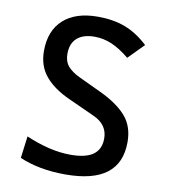

<svg xmlns="http://www.w3.org/2000/svg" viewBox="-81 -772 747 850"><g transform="rotate(10 293.0 -346.5)"><path d="M269 9.8Q210 9.8 158.4 0.2Q106.9 -9.3 63 -28.3L75.7 -127Q129.4 -104 179.4 -92Q229.5 -80.1 276.9 -80.1Q345.2 -80.1 378.4 -104Q411.6 -127.9 411.6 -176.8Q411.6 -238.8 348.1 -267.6L228 -322.3Q157.2 -354.5 119.4 -399.9Q81.5 -445.3 81.5 -512.7Q81.5 -603.5 136.2 -653.3Q190.9 -703.1 291 -703.1Q360.8 -703.1 414.6 -682.6Q468.3 -662.1 518.1 -615.7L449.7 -546.4Q406.7 -581.5 369.4 -597.4Q332 -613.3 291.5 -613.3Q241.2 -613.3 213.6 -589.1Q186 -564.9 186 -517.6Q186 -483.9 204.1 -462.6Q222.2 -441.4 257.3 -424.8L358.9 -377Q436 -340.8 476.1 -295.4Q516.1 -250 516.1 -178.7Q516.1 -84.5 454.8 -37.4Q393.6 9.8 269 9.8Z"/></g></svg>

Font: Cascadia Code PL
Style: Regular
Weight: 400
Monospace: yes
Designer: Aaron Bell
Foundry: Saja Typeworks
Version: Version 2102.003